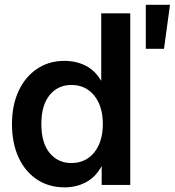

<svg xmlns="http://www.w3.org/2000/svg" viewBox="-20 -784 742 814"><path d="M253.9 10.3Q186.5 10.3 136.2 -23.4Q85.9 -57.1 58.3 -117.4Q30.8 -177.7 30.8 -258.3Q30.8 -337.4 58.6 -397.7Q86.4 -458 136.7 -491.9Q187 -525.9 252.9 -525.9Q303.2 -525.9 343.3 -505.4Q383.3 -484.9 408.2 -442.4H409.2V-727.5H532.2V0H411.1V-78.6H410.2Q385.7 -33.7 345 -11.7Q304.2 10.3 253.9 10.3ZM282.7 -92.8Q343.3 -92.8 379.6 -137.9Q416 -183.1 416 -258.3Q416 -333.5 379.6 -378.7Q343.3 -423.8 282.7 -423.8Q225.6 -423.8 190.4 -380.9Q155.3 -337.9 155.3 -258.3Q155.3 -178.2 190.4 -135.5Q225.6 -92.8 282.7 -92.8ZM598.1 -577.1V-763.7H700.7L675.3 -577.1Z"/></svg>

Font: Inter Display SemiBold
Style: Regular
Weight: 600
Designer: Rasmus Andersson
Foundry: rsms
Version: Version 4.001;git-9221beed3